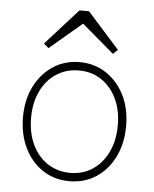

<svg xmlns="http://www.w3.org/2000/svg" viewBox="-52 -750 644 805"><g transform="rotate(5 270.0 -347.5)"><path d="M270 11Q207 11 158 -21Q109 -53 81 -110Q53 -167 53 -240Q53 -313 81 -369Q109 -425 158 -457.5Q207 -490 270 -490Q333 -490 382 -457.5Q431 -425 459 -369Q487 -313 487 -240Q487 -167 459 -110Q431 -53 382 -21Q333 11 270 11ZM270 -24Q323 -24 364 -51Q405 -78 428.5 -127Q452 -176 452 -240Q452 -304 428.5 -352.5Q405 -401 364 -428Q323 -455 270 -455Q217 -455 175.5 -428Q134 -401 110.5 -352.5Q87 -304 87 -240Q87 -176 110.5 -127Q134 -78 175.5 -51Q217 -24 270 -24ZM250 -706H290L425 -555L405 -537L270 -652L134 -537L114 -555Z"/></g></svg>

Font: Zen Kaku Gothic New Light
Style: Regular
Weight: 300
Designer: Yoshimichi Ohira
Foundry: Positype
Version: Version 1.002